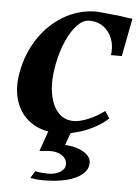

<svg xmlns="http://www.w3.org/2000/svg" viewBox="-53 -558 591 821"><g transform="rotate(5 242.5 -148.0)"><path d="M209 14.8Q140.6 14.8 93.8 -17Q47 -48.8 28.3 -105.1Q9.6 -161.4 23.6 -234Q39.6 -315.2 81.8 -377.8Q124 -440.4 185 -477.3Q246 -514.2 318 -517.2Q329 -517.6 359.8 -514.6Q390.6 -511.6 431 -507.2Q448 -504.6 462 -502.4Q476 -500.2 483.6 -500.8L452.2 -337.2H405.8Q411 -376.4 398.9 -407.9Q386.8 -439.4 361.1 -457.9Q335.4 -476.4 298.8 -475.8Q273 -474.6 248.5 -449Q224 -423.4 204.3 -379Q184.6 -334.6 173.2 -277Q160.2 -208.8 168.3 -155.8Q176.4 -102.8 202.9 -72.7Q229.4 -42.6 270.8 -42.6Q297.2 -42.6 334.1 -58Q371 -73.4 402.2 -97.2L422 -67Q397 -43 361.2 -24.4Q325.4 -5.8 286 4.5Q246.6 14.8 209 14.8ZM162.8 221.2Q149.4 221.2 134.2 219.7Q119 218.2 107.8 216L126.2 185.4Q140.8 188.6 156 189.9Q171.2 191.2 181 191.2Q213 191.2 233.8 178.1Q254.6 165 254.6 144.8Q254.6 129.2 245.3 117.9Q236 106.6 220.2 100.3Q204.4 94 183.2 94Q176.2 94 163.2 95.1Q150.2 96.2 136.6 97.8L177.4 -18.4H273.6L240.6 70.2L237.4 62.2Q272.4 63.4 298.9 72.6Q325.4 81.8 340.2 96.3Q355 110.8 355 129.8Q355 157.8 330.9 178.7Q306.8 199.6 263.7 210.4Q220.6 221.2 162.8 221.2Z"/></g></svg>

Font: Wittgenstein
Style: Italic
Weight: 400
Italic angle: -11°
Designer: Jörg Drees
Foundry: Jörg Drees
Version: Version 1.500